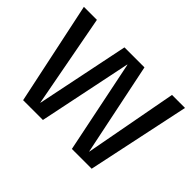

<svg xmlns="http://www.w3.org/2000/svg" viewBox="-135 -973 1242 1242"><g transform="rotate(45 485.5 -352.5)"><path d="M172 0 23 -705H142L262 -67H263L394 -705H577L709 -67H710L829 -705H948L799 0H618L487 -639H485L353 0Z"/></g></svg>

Font: TikTok Sans 24pt Medium
Style: Regular
Weight: 500
Version: Version 4.000